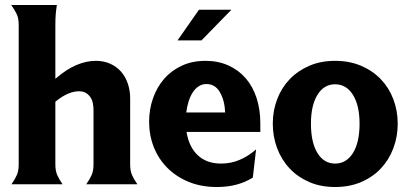

<svg xmlns="http://www.w3.org/2000/svg" viewBox="-20 -739 1643 770"><path d="M502 -80Q502 -54 509.5 -37Q517 -20 531 0H326Q340 -20 347.5 -37Q355 -54 355 -80V-298Q355 -311 352.5 -324.5Q350 -338 343 -348.5Q336 -359 325 -366Q314 -373 296 -373Q277 -373 253.5 -363.5Q230 -354 202 -331V-80Q202 -54 209.5 -37Q217 -20 231 0H26Q40 -20 47.5 -37Q55 -54 55 -80V-639Q55 -666 47 -682.5Q39 -699 25 -719H208Q205 -699 203.5 -681.5Q202 -664 202 -637V-423Q246 -461 286 -478Q326 -495 364 -495Q397 -495 423 -483Q449 -471 466.5 -450.5Q484 -430 493 -402.5Q502 -375 502 -345Z M728 -210Q738 -149 773.5 -116Q809 -83 867 -83Q907 -83 942.5 -98.5Q978 -114 1007 -140L994 -27Q966 -9 930 1Q894 11 850 11Q787 11 737 -9.5Q687 -30 651.5 -65.5Q616 -101 597 -148.5Q578 -196 578 -251Q578 -300 593.5 -344.5Q609 -389 638 -422.5Q667 -456 709 -475.5Q751 -495 804 -495Q855 -495 896 -476.5Q937 -458 965.5 -425Q994 -392 1009 -346Q1024 -300 1024 -245V-210ZM883 -288Q881 -336 862 -369Q843 -402 808 -402Q791 -402 777 -393Q763 -384 753 -368.5Q743 -353 736.5 -332.5Q730 -312 727 -288ZM778 -700H908L788 -577H692Z M1074 -243Q1074 -295 1091.5 -341Q1109 -387 1141.5 -421Q1174 -455 1220 -475Q1266 -495 1324 -495Q1382 -495 1428.5 -475Q1475 -455 1507.5 -421Q1540 -387 1557.5 -341Q1575 -295 1575 -243Q1575 -191 1557.5 -144.5Q1540 -98 1507.5 -63.5Q1475 -29 1428.5 -9Q1382 11 1324 11Q1266 11 1220 -9Q1174 -29 1141.5 -63.5Q1109 -98 1091.5 -144.5Q1074 -191 1074 -243ZM1227 -243Q1227 -168 1253 -125.5Q1279 -83 1324 -83Q1369 -83 1395.5 -125.5Q1422 -168 1422 -243Q1422 -316 1395.5 -358.5Q1369 -401 1324 -401Q1279 -401 1253 -358.5Q1227 -316 1227 -243Z"/></svg>

Font: LT Museum
Style: Bold
Weight: 700
Designer: Daniel Lyons
Foundry: LyonsType
Version: Version 1.010